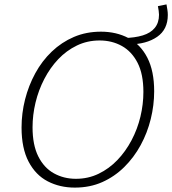

<svg xmlns="http://www.w3.org/2000/svg" viewBox="-20 -846 783 873"><path d="M320 7Q252 7 197 -21.5Q142 -50 110 -111Q78 -172 78 -266Q78 -331 94 -394Q110 -457 140.5 -513Q171 -569 215.5 -611.5Q260 -654 316 -678Q372 -702 439 -702Q509 -702 564 -673Q619 -644 650 -583.5Q681 -523 681 -431Q681 -368 665.5 -305Q650 -242 619.5 -186Q589 -130 545 -86.5Q501 -43 445 -18Q389 7 320 7ZM325 -33Q381 -33 428.5 -56Q476 -79 513.5 -118Q551 -157 578 -208Q605 -259 618.5 -315.5Q632 -372 632 -428Q632 -509 605.5 -560.5Q579 -612 534 -637Q489 -662 433 -662Q377 -662 329.5 -639Q282 -616 245 -577Q208 -538 181.5 -487Q155 -436 141.5 -379.5Q128 -323 128 -267Q128 -187 154 -135Q180 -83 225 -58Q270 -33 325 -33ZM568 -644 542 -673Q593 -674 629 -685Q665 -696 684 -719.5Q703 -743 703 -779Q703 -787 701.5 -797Q700 -807 698 -818L737 -826Q739 -814 741 -802Q743 -790 743 -778Q743 -712 694.5 -678.5Q646 -645 568 -644Z"/></svg>

Font: Bitter Thin Light
Style: Italic
Weight: 300
Italic angle: -9°
Version: Version 2.002